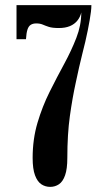

<svg xmlns="http://www.w3.org/2000/svg" viewBox="-20 -720 408 750"><path d="M176 10Q157 10 141.5 -0.2Q126 -10.5 116.8 -35.2Q107.5 -60 107.5 -103Q107.5 -176.5 126.5 -240.5Q145.5 -304.5 174 -361.5Q202.5 -418.5 230.8 -470.5Q259 -522.5 278.2 -572Q297.5 -621.5 297.5 -671.5Q293.5 -653.5 282.2 -639.5Q271 -625.5 253 -618Q235 -610.5 210 -610.5Q184.5 -610.5 170.8 -615Q157 -619.5 146.8 -624Q136.5 -628.5 121.5 -628.5Q108.5 -628.5 100 -623Q91.5 -617.5 87.2 -604.2Q83 -591 81.5 -567H44.5V-700H337Q337 -689 335.2 -674Q333.5 -659 330.2 -640.8Q327 -622.5 322.8 -601.2Q318.5 -580 313.2 -557Q308 -534 301.5 -509.5Q295.5 -485 289 -457.2Q282.5 -429.5 276 -397.5Q263 -338.5 253 -267Q243 -195.5 243 -103Q243 -60 234.2 -35.2Q225.5 -10.5 210.2 -0.2Q195 10 176 10Z"/></svg>

Font: Imbue Thin 10pt
Style: Bold
Weight: 700
Version: Version 1.102